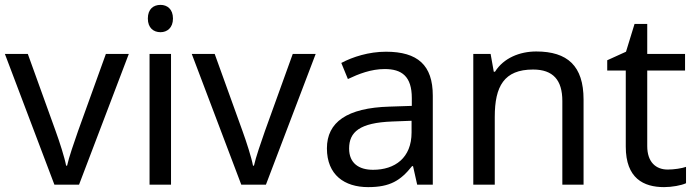

<svg xmlns="http://www.w3.org/2000/svg" viewBox="-20 -757 2854 787"><path d="M203 0H304L508 -536H414L300 -220C285 -177 262 -111 255 -78H251C245 -111 224 -176 208 -220L94 -536H0Z M638 -737C609 -737 586 -720 586 -681C586 -643 609 -625 638 -625C665 -625 689 -643 689 -681C689 -720 665 -737 638 -737ZM681 -536H593V0H681Z M969 0H1070L1274 -536H1180L1066 -220C1051 -177 1028 -111 1021 -78H1017C1011 -111 990 -176 974 -220L860 -536H766Z M1562 -545C1492 -545 1426 -524 1379 -499L1406 -433C1450 -454 1501 -474 1557 -474C1627 -474 1668 -444 1668 -355V-323L1577 -320C1402 -315 1320 -256 1320 -149C1320 -40 1392 10 1489 10C1579 10 1622 -17 1669 -76H1673L1690 0H1754V-365C1754 -490 1692 -545 1562 -545ZM1588 -259 1667 -262V-214C1667 -110 1599 -61 1509 -61C1451 -61 1411 -88 1411 -148C1411 -216 1454 -254 1588 -259Z M2178 -546C2110 -546 2044 -519 2009 -463H2004L1991 -536H1920V0H2008V-278C2008 -403 2046 -472 2165 -472C2247 -472 2285 -429 2285 -343V0H2372V-349C2372 -487 2306 -546 2178 -546Z M2717 -62C2668 -62 2633 -93 2633 -158V-468H2788V-536H2633V-659H2581L2546 -545L2469 -510V-468H2545V-156C2545 -26 2618 10 2702 10C2734 10 2773 3 2792 -6V-73C2775 -67 2743 -62 2717 -62Z"/></svg>

Font: Noto Sans EgyptHiero
Style: Regular
Weight: 400
Designer: Monotype Design Team
Foundry: Monotype Imaging Inc.
Version: Version 2.002